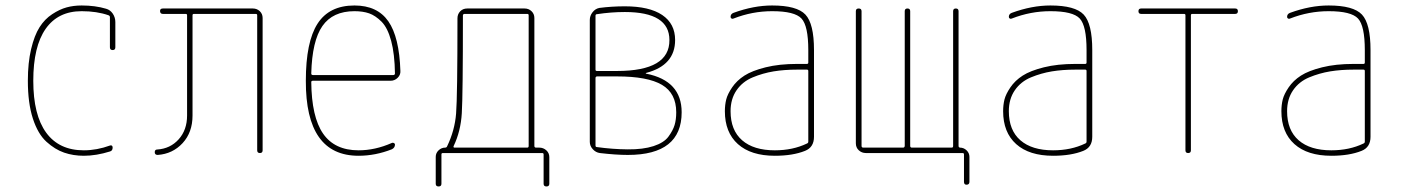

<svg xmlns="http://www.w3.org/2000/svg" viewBox="-20 -550 5040 690"><path d="M281.2 9.8Q243.2 9.8 210.4 -1.5Q177.7 -12.7 147 -40.5Q116.2 -68.4 98.1 -124Q80.1 -179.7 80.1 -259.8Q80.1 -324.2 91.8 -373.5Q103.5 -422.9 122.1 -452.1Q140.6 -481.4 167.5 -499Q194.3 -516.6 219.2 -523.4Q244.1 -530.3 273.4 -530.3Q322.3 -530.3 361.3 -518.6Q376 -514.6 385.3 -501Q394.5 -487.3 394.5 -470.7V-379.9Q394.5 -370.1 384.8 -370.1Q375 -370.1 375 -379.9V-488.3Q375 -493.2 370.1 -495.1Q328.1 -509.8 273.4 -509.8Q188.5 -509.8 144 -446.3Q99.6 -382.8 99.6 -259.8Q99.6 -136.7 146 -73.2Q192.4 -9.8 281.2 -9.8Q328.1 -9.8 376 -27.3Q379.9 -28.3 382.3 -26.4Q384.8 -24.4 384.8 -19.5Q384.8 -8.8 376 -5.9Q326.2 9.8 281.2 9.8Z M546.9 6.8Q536.1 6.8 536.1 -2.9Q536.1 -12.7 544.9 -12.7Q591.8 -15.6 622.1 -49.3Q652.3 -83 652.3 -134.8V-495.1Q652.3 -500 647.5 -500H565.4Q555.7 -500 555.2 -509.8Q554.7 -519.5 565.4 -519.5H888.7Q903.3 -519.5 913.6 -509.8Q923.8 -500 923.8 -485.4V-9.8Q923.8 0 914.1 0Q904.3 0 904.3 -9.8V-495.1Q904.3 -500 899.4 -500H676.8Q671.9 -500 671.9 -495.1V-134.8Q671.9 -74.2 636.2 -35.6Q600.6 2.9 546.9 6.8Z M1253.9 -509.8Q1175.8 -509.8 1138.7 -456.5Q1101.6 -403.3 1098.6 -286.1Q1098.6 -280.3 1104.5 -280.3H1393.6Q1398.4 -280.3 1399.4 -285.2Q1398.4 -356.4 1385.7 -403.3Q1373 -450.2 1351.1 -472.2Q1329.1 -494.1 1306.6 -502Q1284.2 -509.8 1253.9 -509.8ZM1268.6 9.8Q1078.1 9.8 1079.1 -259.8Q1079.1 -399.4 1121.1 -464.8Q1163.1 -530.3 1253.9 -530.3Q1335.9 -530.3 1375.5 -473.6Q1415 -417 1418.9 -294.9Q1419.9 -281.2 1409.2 -270.5Q1398.4 -259.8 1383.8 -259.8H1104.5Q1099.6 -259.8 1098.6 -255.9Q1099.6 -129.9 1141.1 -69.8Q1182.6 -9.8 1268.6 -9.8Q1328.1 -9.8 1387.7 -36.1Q1391.6 -38.1 1395.5 -36.1Q1399.4 -34.2 1399.4 -30.3Q1399.4 -19.5 1388.7 -13.7Q1329.1 9.8 1268.6 9.8Z M1610.4 -25.4Q1608.4 -20.5 1612.3 -19.5H1875Q1879.9 -19.5 1879.9 -25.4V-495.1Q1879.9 -500 1875 -500H1649.4Q1644.5 -500 1643.6 -495.1Q1643.6 -208 1639.6 -143.1Q1635.7 -78.1 1610.4 -25.4ZM1545.9 110.4V13.7Q1545.9 0 1556.2 -9.8Q1566.4 -19.5 1580.1 -19.5Q1585 -19.5 1586.9 -24.4Q1614.3 -81.1 1619.1 -142.1Q1624 -203.1 1624 -484.4Q1624 -499 1633.8 -509.3Q1643.6 -519.5 1659.2 -519.5H1865.2Q1879.9 -519.5 1890.1 -509.8Q1900.4 -500 1900.4 -485.4V-25.4Q1900.4 -20.5 1905.3 -19.5H1918Q1932.6 -19.5 1943.4 -9.8Q1954.1 0 1954.1 14.6V110.4Q1954.1 120.1 1943.8 120.1Q1933.6 120.1 1933.6 110.4V4.9Q1933.6 0 1928.7 0H1571.3Q1566.4 0 1566.4 4.9V110.4Q1566.4 120.1 1556.2 120.1Q1545.9 120.1 1545.9 110.4Z M2120.1 -269.5V-27.3Q2120.1 -21.5 2125 -21.5Q2180.7 -13.7 2235.8 -13.2Q2291 -12.7 2328.6 -24.9Q2366.2 -37.1 2382.3 -59.1Q2398.4 -81.1 2404.3 -100.6Q2410.2 -120.1 2410.2 -146.5Q2410.2 -214.8 2358.9 -245.1Q2307.6 -275.4 2197.3 -275.4H2125Q2120.1 -274.4 2120.1 -269.5ZM2120.1 -493.2V-299.8Q2120.1 -294.9 2125 -294.9H2197.3Q2386.7 -294.9 2385.7 -406.2Q2385.7 -506.8 2225.6 -506.8Q2175.8 -506.8 2125 -499Q2120.1 -499 2120.1 -493.2ZM2135.7 0Q2121.1 -2 2110.4 -13.7Q2099.6 -25.4 2099.6 -40V-478.5Q2099.6 -493.2 2109.4 -505.9Q2119.1 -518.6 2133.8 -521.5Q2178.7 -527.3 2225.6 -527.3Q2313.5 -527.3 2359.9 -496.1Q2406.2 -464.8 2406.2 -406.2Q2406.2 -315.4 2302.7 -288.1Q2300.8 -288.1 2300.8 -286.1Q2300.8 -285.2 2302.7 -285.2Q2429.7 -259.8 2429.7 -146.5Q2429.7 6.8 2236.3 6.8Q2193.4 6.8 2135.7 0Z M2884.8 -41V-294.9Q2884.8 -299.8 2879.9 -299.8H2844.7Q2798.8 -299.8 2760.3 -293.5Q2721.7 -287.1 2685.1 -272Q2648.4 -256.8 2627 -225.6Q2605.5 -194.3 2605.5 -150.4Q2605.5 -82 2647 -45.9Q2688.5 -9.8 2764.6 -9.8Q2829.1 -9.8 2879.9 -34.2Q2884.8 -36.1 2884.8 -41ZM2879.9 -320.3Q2884.8 -320.3 2884.8 -325.2V-370.1Q2884.8 -457 2860.4 -483.4Q2835.9 -509.8 2754.9 -509.8Q2683.6 -509.8 2616.2 -483.4Q2612.3 -481.4 2608.9 -483.4Q2605.5 -485.4 2605.5 -489.3Q2605.5 -500 2616.2 -503.9Q2688.5 -530.3 2754.9 -530.3Q2843.8 -530.3 2874.5 -497.6Q2905.3 -464.8 2905.3 -370.1V-58.6Q2905.3 -20.5 2873 -7.8Q2829.1 9.8 2764.6 9.8Q2678.7 9.8 2631.8 -32.2Q2585 -74.2 2585 -150.4Q2585 -172.9 2589.8 -192.4Q2594.7 -211.9 2611.3 -236.3Q2627.9 -260.7 2655.3 -278.3Q2682.6 -295.9 2731.4 -308.1Q2780.3 -320.3 2844.7 -320.3Z M3091.8 0Q3077.1 0 3066.4 -9.8Q3055.7 -19.5 3055.7 -35.2V-509.8Q3055.7 -519.5 3065.9 -519.5Q3076.2 -519.5 3076.2 -509.8V-25.4Q3076.2 -20.5 3081.1 -19.5H3225.6Q3230.5 -19.5 3231.4 -25.4V-509.8Q3231.4 -519.5 3241.2 -519.5Q3251 -519.5 3251 -509.8V-25.4Q3251 -20.5 3255.9 -19.5H3400.4Q3405.3 -19.5 3405.3 -25.4V-509.8Q3405.3 -519.5 3415 -519.5Q3424.8 -519.5 3424.8 -509.8V-25.4Q3424.8 -20.5 3429.7 -19.5Q3443.4 -19.5 3453.6 -9.8Q3463.9 0 3463.9 13.7V103.5Q3463.9 113.3 3454.1 113.8Q3444.3 114.3 3444.3 103.5V4.9Q3444.3 0 3439.5 0Z M3884.8 -41V-294.9Q3884.8 -299.8 3879.9 -299.8H3844.7Q3798.8 -299.8 3760.3 -293.5Q3721.7 -287.1 3685.1 -272Q3648.4 -256.8 3627 -225.6Q3605.5 -194.3 3605.5 -150.4Q3605.5 -82 3647 -45.9Q3688.5 -9.8 3764.6 -9.8Q3829.1 -9.8 3879.9 -34.2Q3884.8 -36.1 3884.8 -41ZM3879.9 -320.3Q3884.8 -320.3 3884.8 -325.2V-370.1Q3884.8 -457 3860.4 -483.4Q3835.9 -509.8 3754.9 -509.8Q3683.6 -509.8 3616.2 -483.4Q3612.3 -481.4 3608.9 -483.4Q3605.5 -485.4 3605.5 -489.3Q3605.5 -500 3616.2 -503.9Q3688.5 -530.3 3754.9 -530.3Q3843.8 -530.3 3874.5 -497.6Q3905.3 -464.8 3905.3 -370.1V-58.6Q3905.3 -20.5 3873 -7.8Q3829.1 9.8 3764.6 9.8Q3678.7 9.8 3631.8 -32.2Q3585 -74.2 3585 -150.4Q3585 -172.9 3589.8 -192.4Q3594.7 -211.9 3611.3 -236.3Q3627.9 -260.7 3655.3 -278.3Q3682.6 -295.9 3731.4 -308.1Q3780.3 -320.3 3844.7 -320.3Z M4081.1 -500Q4071.3 -500 4071.3 -509.8Q4071.3 -519.5 4081.1 -519.5H4418.9Q4428.7 -519.5 4428.7 -509.8Q4428.7 -500 4418.9 -500H4264.6Q4259.8 -500 4259.8 -495.1V-9.8Q4259.8 0 4250 0Q4240.2 0 4240.2 -9.8V-495.1Q4240.2 -500 4235.4 -500Z M4884.8 -41V-294.9Q4884.8 -299.8 4879.9 -299.8H4844.7Q4798.8 -299.8 4760.3 -293.5Q4721.7 -287.1 4685.1 -272Q4648.4 -256.8 4627 -225.6Q4605.5 -194.3 4605.5 -150.4Q4605.5 -82 4647 -45.9Q4688.5 -9.8 4764.6 -9.8Q4829.1 -9.8 4879.9 -34.2Q4884.8 -36.1 4884.8 -41ZM4879.9 -320.3Q4884.8 -320.3 4884.8 -325.2V-370.1Q4884.8 -457 4860.4 -483.4Q4835.9 -509.8 4754.9 -509.8Q4683.6 -509.8 4616.2 -483.4Q4612.3 -481.4 4608.9 -483.4Q4605.5 -485.4 4605.5 -489.3Q4605.5 -500 4616.2 -503.9Q4688.5 -530.3 4754.9 -530.3Q4843.8 -530.3 4874.5 -497.6Q4905.3 -464.8 4905.3 -370.1V-58.6Q4905.3 -20.5 4873 -7.8Q4829.1 9.8 4764.6 9.8Q4678.7 9.8 4631.8 -32.2Q4585 -74.2 4585 -150.4Q4585 -172.9 4589.8 -192.4Q4594.7 -211.9 4611.3 -236.3Q4627.9 -260.7 4655.3 -278.3Q4682.6 -295.9 4731.4 -308.1Q4780.3 -320.3 4844.7 -320.3Z"/></svg>

Font: Rounded Mgen+ 1mn thin
Style: Regular
Weight: 100
Designer: [Source Han Sans]
Ryoko NISHIZUKA  (kana & ideographs); Paul D. Hunt (Latin, Greek & Cyrillic); Wenlong ZHANG  (bopomofo
Version: Version 1.059.20150602